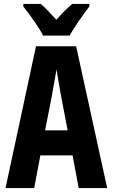

<svg xmlns="http://www.w3.org/2000/svg" viewBox="-20 -951 570 971"><path d="M198 -771H332C355 -813 402 -880 432 -918V-931H345C319 -909 296 -886 265 -851C236 -883 210 -911 186 -931H98V-918C129 -880 178 -811 198 -771ZM8 0H153L184 -165H347L378 0H522L365 -717H162ZM240 -454C247 -496 259 -557 266 -600C272 -557 283 -497 291 -454L322 -292H208Z"/></svg>

Font: Noto Sans Mono Condensed ExtraBold
Style: Regular
Weight: 800
Width: 3
Designer: Monotype Design Team
Foundry: Monotype Imaging Inc.
Version: Version 2.014